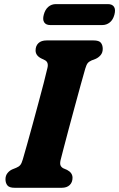

<svg xmlns="http://www.w3.org/2000/svg" viewBox="-20 -892 566 912"><path d="M267.5 -130.5Q264 -114 267.8 -105.8Q271.5 -97.5 281 -92.5L298.5 -85Q324.5 -71.5 324.5 -47.5Q324.5 -26 311 -13Q297.5 0 273 0H50Q24 0 15 -11.5Q6 -23 6 -40.5Q6 -58 15.8 -70Q25.5 -82 38.5 -87.5L57 -95Q69.5 -100 76.2 -108Q83 -116 88.5 -135.5Q96.5 -162.5 108.5 -205.5Q120.5 -248.5 134.5 -299.5Q148.5 -350.5 162.2 -401.8Q176 -453 187.5 -497Q199 -541 205.5 -570Q212 -597.5 191.5 -607L175 -615Q149 -628.5 149 -652.5Q149 -674 162.5 -687Q176 -700 201.5 -700H424Q450.5 -700 459.2 -688.8Q468 -677.5 468 -660Q468 -642 458 -630.2Q448 -618.5 434.5 -612.5L415 -605Q402.5 -599.5 396.5 -592Q390.5 -584.5 385 -566Q376 -535.5 363 -487.8Q350 -440 335 -385.2Q320 -330.5 306.2 -278.5Q292.5 -226.5 282 -186.8Q271.5 -147 267.5 -130.5ZM188 -822.5Q194.5 -847 209.8 -859.8Q225 -872.5 245.5 -872.5H492.5Q513 -872.5 521.5 -859.8Q530 -847 523.5 -822.5Q517 -798 501.5 -785.5Q486 -773 466 -773H218.5Q198.5 -773 190 -785.8Q181.5 -798.5 188 -822.5Z"/></svg>

Font: Fraunces 72pt S100
Style: Bold Italic
Weight: 700
Italic angle: -16°
Version: Version 1.000; ttfautohint (v1.8.3)